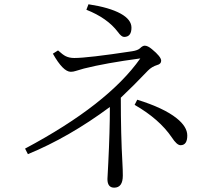

<svg xmlns="http://www.w3.org/2000/svg" viewBox="-20 -825 1040 890"><path d="M540 -372.1Q540 -199.7 547.4 -70.3Q549.3 -38.1 549.3 -11.2Q549.3 44.9 509.3 44.9Q478 44.9 478 4.9Q478 -5.4 481.9 -69.3Q489.3 -217.8 489.3 -329.1Q300.3 -189 109.4 -110.4L96.2 -136.2Q479.5 -340.3 630.4 -554.2Q469.7 -532.7 369.1 -507.3Q340.3 -499.5 331.1 -496.1Q319.3 -492.2 308.1 -492.2Q272.5 -492.2 225.1 -576.2L249 -591.3Q271.5 -570.8 284.7 -564.5Q301.3 -556.2 324.2 -556.2Q387.2 -556.2 592.3 -587.4Q618.2 -591.3 628.9 -601.1Q641.1 -613.3 650.9 -613.3Q665 -613.3 684.1 -597.2Q727.1 -562 727.1 -543.5Q727.1 -528.3 708 -523.4Q684.1 -516.1 666 -498Q599.6 -428.2 540 -372.1ZM390.1 -805.2Q487.3 -790.5 539.6 -761.7Q589.4 -733.9 589.4 -696.8Q589.4 -653.8 555.2 -653.8Q543 -653.8 526.4 -676.8Q478 -741.2 380.4 -779.8ZM616.2 -362.8Q738.8 -324.7 798.3 -277.3Q848.1 -237.8 848.1 -196.8Q848.1 -151.9 816.9 -151.9Q799.8 -151.9 776.4 -188Q718.3 -273.4 604 -338.9Z"/></svg>

Font: I.Ming
Style: Regular
Weight: 400
Designer: Ichiten Fonts Project
Version: Version 6.11; Dec 27, 2019